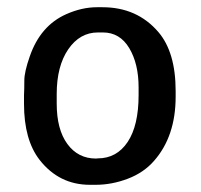

<svg xmlns="http://www.w3.org/2000/svg" viewBox="-20 -511 563 539"><path d="M139.2 -247.1V-220.2Q139.2 -147.5 169.2 -106.7Q199.2 -65.9 249.5 -65.9L254.4 -66.4Q307.6 -66.4 338.4 -112.5Q369.1 -158.7 369.1 -244.1V-265.6Q369.1 -332 342.8 -376Q316.4 -419.9 269 -419.9H254.9Q204.1 -419.9 171.6 -372.6Q139.2 -325.2 139.2 -247.1ZM473.1 -255.4V-239.7Q473.1 -128.4 412.6 -59.6Q383.8 -26.4 338.9 -9.3Q293.9 7.8 248.5 7.8H232.4Q146 7.8 91.3 -62Q47.4 -118.2 47.4 -219.7V-244.1Q48.3 -259.8 48.3 -285.2Q48.3 -309.1 63.5 -352.5Q93.3 -439 166 -471.2Q210 -490.7 252 -490.7H267.6Q364.7 -490.7 424.3 -421.4Q473.1 -364.7 473.1 -255.4Z"/></svg>

Font: Averia Sans Libre
Style: Regular
Weight: 400
Version: Version 1.002